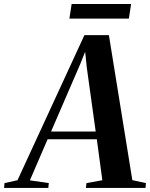

<svg xmlns="http://www.w3.org/2000/svg" viewBox="-95 -918 733 938"><path d="M-75 0 -73 -23.5 -9.5 -37.5 317.5 -746.5H437L551.5 -38L618 -23.5L616 0H324.5L327.5 -23.5L405 -37.5L378 -237.5H137.5L51 -37L143.5 -23.5L141 0ZM154.5 -275.5H372.5L329 -588L321 -665L297 -605ZM255 -898.5H545.5L534.5 -827H244Z"/></svg>

Font: Merriweather 120pt SemiBold
Style: Italic
Weight: 600
Italic angle: -7.8°
Version: Version 2.101